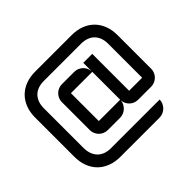

<svg xmlns="http://www.w3.org/2000/svg" viewBox="-195 -970 1450 1450"><g transform="rotate(-45 530.0 -245.0)"><path d="M314.9 -394Q314.9 -414.1 322.5 -431.4Q330.1 -448.7 343 -461.9Q356 -475.1 373.5 -482.7Q391.1 -490.2 411.1 -490.2H543Q562 -490.2 579.3 -482.9Q596.7 -475.6 609.6 -463.1Q622.6 -450.7 630.6 -433.8Q638.7 -417 639.2 -397.9V-490.2H734.9V-96.2H874V-459Q874 -493.2 864.3 -520Q854.5 -546.9 835.7 -565.7Q816.9 -584.5 790 -594.2Q763.2 -604 729 -604H331.1Q296.9 -604 270 -594.2Q243.2 -584.5 224.6 -565.7Q206.1 -546.9 196 -520Q186 -493.2 186 -459V-35.2Q186 -0.5 195.8 27.1Q205.6 54.7 224.1 74Q242.7 93.3 269.5 103.5Q296.4 113.8 331.1 113.8H851.1Q851.1 132.8 843.3 150.4Q835.4 168 822.3 181.2Q809.1 194.3 791.5 202.1Q773.9 210 754.9 210H335Q279.3 210 233.9 192.6Q188.5 175.3 156.5 143.3Q124.5 111.3 107.2 65.9Q89.8 20.5 89.8 -35.2V-455.1Q89.8 -510.7 107.2 -556.2Q124.5 -601.6 156.5 -633.5Q188.5 -665.5 233.9 -682.9Q279.3 -700.2 335 -700.2H725.1Q780.8 -700.2 826.2 -682.9Q871.6 -665.5 903.6 -633.5Q935.5 -601.6 952.9 -556.2Q970.2 -510.7 970.2 -455.1V-96.2Q970.2 -76.2 962.6 -58.6Q955.1 -41 941.9 -28.1Q928.7 -15.1 911.4 -7.6Q894 0 874 0H734.9Q715.8 0 699 -6.8Q682.1 -13.7 669.4 -25.6Q656.7 -37.6 648.7 -53.7Q640.6 -69.8 639.2 -87.9Q637.7 -69.8 629.2 -53.7Q620.6 -37.6 607.7 -25.6Q594.7 -13.7 578.1 -6.8Q561.5 0 543 0H411.1Q391.1 0 373.5 -7.6Q356 -15.1 343 -28.1Q330.1 -41 322.5 -58.6Q314.9 -76.2 314.9 -96.2ZM639.2 -394H411.1V-96.2H639.2Z"/></g></svg>

Font: Aldrich [RUS by Daymarius]
Style: Regular
Weight: 400
Designer: Matthew Desmond
Foundry: Matthew Desmond
Version: Version 1.002 August 24, 2018